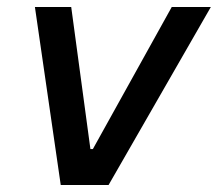

<svg xmlns="http://www.w3.org/2000/svg" viewBox="-20 -530 624 550"><path d="M154 0 80 -510H184L239 -103H246L472 -510H584L291 0Z"/></svg>

Font: Saira Medium
Style: Italic
Weight: 500
Italic angle: -12°
Designer: Hector Gatti with collaboration of the Omnibus-Type team
Foundry: Omnibus-Type
Version: Version 1.100; ttfautohint (v1.8.3)